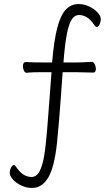

<svg xmlns="http://www.w3.org/2000/svg" viewBox="-20 -744 540 947"><path d="M431 -439Q441 -439 447 -427.5Q453 -416 453 -405Q453 -398 450 -392Q447 -386 439 -386Q416 -386 395 -387Q374 -388 358 -388H289Q285 -332 280.5 -269Q276 -206 271 -146Q266 -86 261 -38Q248 82 217.5 132.5Q187 183 138 183Q110 183 85 171Q60 159 44 141.5Q28 124 28 109Q28 95 34.5 82.5Q41 70 48 70Q53 70 57 76Q79 108 98 118.5Q117 129 136 129Q151 129 164 116.5Q177 104 188 68Q199 32 206 -37Q211 -83 215.5 -143Q220 -203 225 -267Q230 -331 234 -388H189Q171 -388 148 -387.5Q125 -387 113 -385H111Q103 -385 98 -395.5Q93 -406 93 -417Q93 -438 108 -438Q123 -437 144.5 -436.5Q166 -436 190 -436H237Q246 -544 262.5 -607Q279 -670 305 -697Q331 -724 367 -724Q395 -724 420 -712Q445 -700 461 -683Q477 -666 477 -650Q477 -636 471 -623.5Q465 -611 457 -611Q453 -611 448 -617Q426 -649 407.5 -659.5Q389 -670 369 -670Q349 -670 334.5 -649Q320 -628 310 -577.5Q300 -527 293 -436H359Q388 -436 430 -439Z"/></svg>

Font: Moon Stars Kai HW Light
Style: Regular
Weight: 300
Designer: GuiWonder
Version: Version 1.101